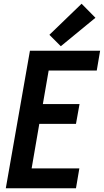

<svg xmlns="http://www.w3.org/2000/svg" viewBox="-20 -1006 555 1026"><path d="M11 0 140 -735H515L497 -629H240L209 -450H405L386 -344H190L149 -106H404L386 0ZM305 -759 244 -820 416 -986 490 -911Z"/></svg>

Font: Iosevka SS08
Style: Bold Italic
Weight: 700
Italic angle: -10°
Monospace: yes
Designer: Belleve Invis
Foundry: Belleve Invis
Version: 2.1.0; ttfautohint (v1.8.2)